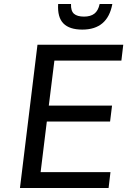

<svg xmlns="http://www.w3.org/2000/svg" viewBox="-20 -933 632 953"><path d="M388.7 -786.1Q324.7 -786.1 294.7 -816.7Q264.6 -847.2 268.6 -913.1H332.5Q331.1 -878.9 347.2 -864.7Q363.3 -850.6 397 -850.6Q429.2 -850.6 448.2 -865Q467.3 -879.4 474.6 -913.1H537.6Q514.2 -786.1 388.7 -786.1ZM79.1 0 166 -710.9H591.8L582.5 -632.3H250L222.2 -408.7H536.1L526.4 -329.6H212.4L181.6 -78.6H528.3L519 0Z"/></svg>

Font: Ride
Style: Italic
Weight: 400
Version: Version 3.000